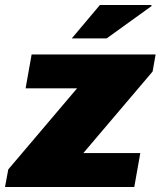

<svg xmlns="http://www.w3.org/2000/svg" viewBox="-46 -745 640 765"><path d="M-26 0 -13 -70 261 -393H56L80 -528H574L562 -460L286 -135H513L489 0ZM240 -592 352 -725H557L558 -721L379 -592Z"/></svg>

Font: Archivo SemiBold Black
Style: Italic
Weight: 900
Italic angle: -10°
Version: Version 2.001